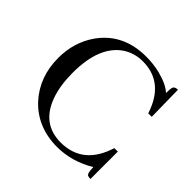

<svg xmlns="http://www.w3.org/2000/svg" viewBox="-153 -751 915 915"><g transform="rotate(45 304.5 -293.5)"><path d="M535.2 -44.9Q535.2 -3.9 546.9 2Q553.7 4.9 565.4 4.9V-179.7H542Q492.2 -18.6 342.8 -17.6Q215.8 -17.6 169.9 -145.5Q147.5 -208 147.5 -293Q147.5 -475.6 248 -541Q292 -568.4 345.7 -568.4Q467.8 -568.4 522.5 -453.1Q532.2 -432.6 539.1 -411.1H562.5L559.6 -590.8Q538.1 -590.8 533.2 -577.1Q530.3 -565.4 530.3 -539.1Q502 -567.4 433.6 -585Q388.7 -595.7 341.8 -595.7Q187.5 -595.7 105.5 -481.4Q48.8 -400.4 48.8 -294.9Q48.8 -167 127.9 -80.1Q211.9 9.8 346.7 9.8Q445.3 8.8 535.2 -44.9Z"/></g></svg>

Font: Abhaya Libre
Style: Regular
Weight: 400
Designer: Pushpananda Ekanayake, Sol Matas, Pathum Egodawatta
Foundry: Mooniak
Version: Version 1.050 ; ttfautohint (v1.6)